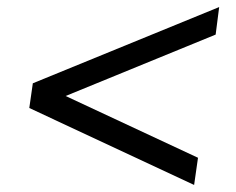

<svg xmlns="http://www.w3.org/2000/svg" viewBox="-20 -516 670 544"><path d="M73 -280 601 -496 591 -418 166 -244 541 -69 530 8 63 -210Z"/></svg>

Font: Rosario Medium
Style: Italic
Weight: 500
Italic angle: -8.05°
Version: Version 1.201